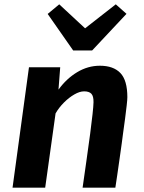

<svg xmlns="http://www.w3.org/2000/svg" viewBox="-20 -868 666 888"><path d="M38 0 114 -557H258.5L250.5 -453.5Q287.5 -504.5 337 -534.2Q386.5 -564 442 -564Q504.5 -564 536.8 -530.2Q569 -496.5 569 -418.5Q569 -407.5 566 -380.8Q563 -354 558.5 -319.5Q554 -285 549 -250Q547.5 -236.5 543 -204.5Q538.5 -172.5 533 -133.2Q527.5 -94 522.2 -58Q517 -22 513.5 0H362Q370.5 -56.5 379 -119.2Q387.5 -182 397 -249.5Q404 -304 408 -339.8Q412 -375.5 412.5 -395Q413 -423.5 402.5 -434.5Q392 -445.5 369 -445.5Q348.5 -445.5 323.8 -431.2Q299 -417 275.8 -393.8Q252.5 -370.5 237 -343.5L189 0ZM318.5 -634.5 200.5 -803.5 254 -848 373.5 -737 515.5 -848 565 -804 406 -634.5Z"/></svg>

Font: Merriweather Sans Italic
Style: Bold
Weight: 700
Italic angle: -7.5°
Designer: Eben Sorkin
Foundry: Eben Sorkin
Version: Version 1.008; ttfautohint (v1.7.19-72a1) -l 8 -r 50 -G 200 